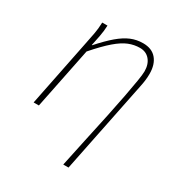

<svg xmlns="http://www.w3.org/2000/svg" viewBox="-161 -598 826 887"><g transform="rotate(30 252.0 -155.0)"><path d="M306 180Q323 98 339.5 22.5Q356 -53 370 -119Q384 -185 394 -238Q404 -291 410 -327.5Q416 -364 416 -380Q416 -418 396.5 -441Q377 -464 344 -464Q314 -464 285 -452.5Q256 -441 221 -411Q186 -381 138 -326L72 0H44L116 -358Q122 -387 127.5 -416Q133 -445 134 -478H162Q161 -448 155 -417.5Q149 -387 144 -364H146Q187 -410 219.5 -437.5Q252 -465 282 -477.5Q312 -490 346 -490Q393 -490 417.5 -461Q442 -432 442 -382Q442 -366 440 -348.5Q438 -331 433 -308L334 180Z"/></g></svg>

Font: Source Sans 3 ExtraLight
Style: Italic
Weight: 250
Italic angle: -11°
Designer: Paul D. Hunt
Foundry: Adobe
Version: Version 3.046;hotconv 1.0.118;makeotfexe 2.5.65603